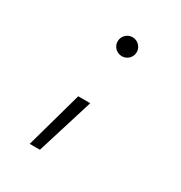

<svg xmlns="http://www.w3.org/2000/svg" viewBox="-173 -651 932 988"><g transform="rotate(30 293.0 -157.0)"><path d="M145 212.9H205.6L310.1 -124H238.8ZM329.6 -414.6C360.8 -414.6 386.2 -439.5 386.2 -470.7C386.2 -502 360.8 -527.3 329.6 -527.3C298.3 -527.3 272.9 -502 272.9 -470.7C272.9 -439.5 298.3 -414.6 329.6 -414.6Z"/></g></svg>

Font: Cascadia Mono NF Light
Style: Italic
Weight: 300
Italic angle: -10°
Monospace: yes
Designer: Aaron Bell
Foundry: Saja Typeworks
Version: Version 2404.023